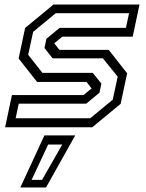

<svg xmlns="http://www.w3.org/2000/svg" viewBox="-20 -560 642 845"><path d="M2.5 0 32.5 -141.5H347.5L384.5 -172L384 -169.5L361 -199.5H143L62 -302.5L90.5 -437L215.5 -540H594L564 -398.5H254L217 -368L217.5 -371L241.5 -340.5H458.5L539.5 -237.5L511 -103L386 0ZM48.8 -39.5H377.2L476.2 -121.5L498 -222.5L433 -303.2H211.5L175.8 -348.8L184.2 -389.2L242.5 -437.5H534.2L548 -501.8H225.2L125.8 -419.8L104 -318.8L166.8 -239.2H388.2L426.2 -192.2L417.8 -152L359.5 -103.8H62.5ZM69.5 265 175.5 36H311L182.5 265ZM119.2 231.5H165.2L254 76H192Z"/></svg>

Font: Tourney Thin
Style: Italic
Weight: 100
Italic angle: -12°
Designer: Tyler Finck
Foundry: Etcetera Type Co
Version: Version 1.015